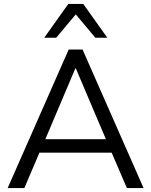

<svg xmlns="http://www.w3.org/2000/svg" viewBox="-20 -957 769 977"><path d="M19 0 329.5 -705H400.1L710.6 0H625.7L539.1 -201.2L578.8 -180H149.3L189.6 -201.2L104 0ZM363.6 -609.5 202.9 -230.3 179 -248.6H549.1L526.7 -230.3L365.6 -609.5ZM205.1 -765 327.5 -936.9H403.7L526.1 -765H465.1L365.6 -883.8L266 -765Z"/></svg>

Font: Nunito Sans 12pt ExtraLight
Style: Regular
Weight: 200
Designer: Vernon Adams
Foundry: Vernon Adams
Version: Version 3.101;gftools[0.9.27]